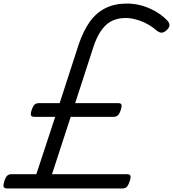

<svg xmlns="http://www.w3.org/2000/svg" viewBox="-48 -1058 972 1078"><path d="M-9 0Q-26 0 -28 -11Q-30 -22 -23 -43Q-15 -66 -6 -73Q3 -80 17 -80H156L262 -402H145Q129 -402 126 -411Q123 -420 130 -441Q138 -464 147 -471.5Q156 -479 171 -479H287L394 -809Q420 -885 456 -935.5Q492 -986 543.5 -1012Q595 -1038 664 -1038Q730 -1038 791.5 -1011Q853 -984 893 -941Q904 -928 903.5 -915.5Q903 -903 887 -888Q871 -874 858.5 -874.5Q846 -875 831 -887Q792 -921 745 -939Q698 -957 659 -957Q590 -957 548 -918.5Q506 -880 479 -802L374 -479H615Q630 -479 633.5 -471.5Q637 -464 630 -441Q623 -419 614 -410.5Q605 -402 589 -402H349L244 -80H666Q680 -80 684 -72Q688 -64 681 -43Q674 -21 665.5 -10.5Q657 0 640 0Z"/></svg>

Font: Playwrite IN
Style: Regular
Weight: 400
Designer: Veronika Burian, José Scaglione
Foundry: TypeTogether
Version: Version 1.002